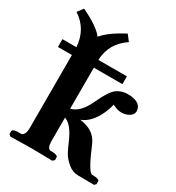

<svg xmlns="http://www.w3.org/2000/svg" viewBox="-167 -792 821 896"><g transform="rotate(30 243.5 -344.0)"><path d="M201.2 -71.8Q202.6 -35.6 222.2 -35.2H230Q258.8 -34.2 259.8 -22.9V-7.8L250 1Q249 1 141.1 -1Q141.1 -1 23.9 1L15.1 -7.8V-22.9Q17.1 -34.7 43.9 -35.2H63Q82 -41 83 -75.2V-472.2H7.8V-514.2H83Q76.2 -608.9 1 -657.2L23.9 -688Q114.3 -645.5 144 -606Q180.2 -648.9 258.8 -689L283.2 -657.2Q205.6 -606.4 201.2 -514.2H355V-472.2H201.2V-251Q250.5 -263.2 283.2 -335Q285.2 -339.4 287.1 -342.8Q316.4 -407.2 343.3 -427.2Q367.7 -444.3 398.9 -444.8Q464.8 -444.8 474.6 -406.7Q475.6 -401.4 476.1 -397Q476.1 -372.1 444.8 -359.9Q431.6 -355 417 -355Q393.1 -355.5 377 -365.2Q374.5 -366.2 370.6 -367.2Q367.2 -368.7 366.2 -369.1Q369.6 -365.7 352.1 -321.8Q320.3 -250 268.1 -230Q345.7 -221.2 372.1 -160.2Q423.8 -36.6 443.8 -35.2H452.1Q482.9 -34.2 483.9 -22.9V-7.8L475.1 1L388.2 0Q358.4 0 333.3 -21.5Q308.1 -43 296.6 -64Q285.2 -85 273.4 -112.8L272.9 -113.8Q241.7 -187.5 204.6 -201.7Q202.1 -202.6 201.2 -203.1Z"/></g></svg>

Font: Linux Libertine O
Style: Semibold
Weight: 700
Designer: Philipp H. Poll
Foundry: Philipp H. Poll
Version: Version 5.0.0